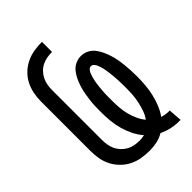

<svg xmlns="http://www.w3.org/2000/svg" viewBox="-221 -838 941 941"><g transform="rotate(-45 250.0 -367.5)"><path d="M447 8Q421 8 395 2Q369 -4 345 -16Q323 -3 298 2.5Q273 8 248 8Q220 8 192.5 3.5Q165 -1 140.5 -13Q116 -25 96 -44.5Q76 -64 63 -88.5Q50 -113 45 -140Q40 -167 40 -195V-540Q40 -568 45.5 -595Q51 -622 63.5 -646.5Q76 -671 96.5 -690.5Q117 -710 142 -722Q167 -734 194.5 -738.5Q222 -743 250 -743V-673Q232 -673 214.5 -670Q197 -667 181 -659Q165 -651 152.5 -638Q140 -625 132 -609Q124 -593 121 -575.5Q118 -558 118 -540V-195Q118 -177 121 -159.5Q124 -142 131.5 -126.5Q139 -111 151.5 -98Q164 -85 179.5 -76.5Q195 -68 212.5 -65Q230 -62 248 -62Q256 -62 264 -63Q272 -64 280 -66Q260 -89 246.5 -116.5Q233 -144 225 -173Q217 -202 214 -232.5Q211 -263 211 -293Q211 -313 211.5 -333.5Q212 -354 214.5 -374Q217 -394 220.5 -414Q224 -434 230 -453Q236 -472 244.5 -490.5Q253 -509 265.5 -525Q278 -541 296.5 -550Q315 -559 335 -559Q356 -559 374.5 -550Q393 -541 405.5 -525Q418 -509 426.5 -490.5Q435 -472 441 -453Q447 -434 450.5 -414Q454 -394 456 -374Q458 -354 459 -333.5Q460 -313 460 -293Q460 -264 457.5 -234.5Q455 -205 448.5 -176.5Q442 -148 431 -120.5Q420 -93 403 -69Q414 -66 425.5 -64Q437 -62 448 -62H455L460 8ZM340 -113Q354 -132 361.5 -154.5Q369 -177 374 -200Q379 -223 380.5 -246.5Q382 -270 382 -293Q382 -302 382 -311Q382 -320 381.5 -328.5Q381 -337 381 -346Q381 -355 380 -363.5Q379 -372 378.5 -381Q378 -390 376.5 -398.5Q375 -407 374 -416Q373 -425 371 -433.5Q369 -442 366.5 -450.5Q364 -459 360.5 -467Q357 -475 350.5 -482Q344 -489 335 -489Q327 -489 320.5 -482Q314 -475 310.5 -467Q307 -459 304.5 -450.5Q302 -442 300 -433.5Q298 -425 296.5 -416Q295 -407 294 -398.5Q293 -390 292 -381Q291 -372 290.5 -363.5Q290 -355 289.5 -346Q289 -337 289 -328.5Q289 -320 289 -311Q289 -302 289 -293Q289 -269 291 -245Q293 -221 299 -198Q305 -175 315 -153Q325 -131 340 -113Z"/></g></svg>

Font: Iosevka MaddieWtf
Style: Regular
Weight: 400
Monospace: yes
Designer: Belleve Invis
Foundry: Belleve Invis
Version: Version 31.3.0; ttfautohint (v1.8.3)